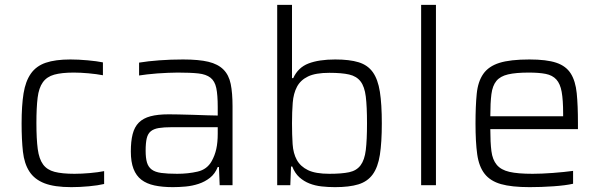

<svg xmlns="http://www.w3.org/2000/svg" viewBox="-20 -763 2470 791"><path d="M409 -5Q384 1 346 4.5Q308 8 274 8Q204 8 163 -8Q122 -24 101 -56.5Q80 -89 74.5 -138Q69 -187 69 -254Q69 -328 77 -378Q85 -428 107 -459.5Q129 -491 168.5 -504.5Q208 -518 270 -518Q303 -518 341.5 -514.5Q380 -511 404 -506V-453Q378 -458 344.5 -461Q311 -464 284 -464Q234 -464 203.5 -455.5Q173 -447 156.5 -424Q140 -401 135 -360.5Q130 -320 130 -256Q130 -190 135.5 -149Q141 -108 157.5 -85.5Q174 -63 205 -55Q236 -47 287 -47Q316 -47 350 -50Q384 -53 409 -58Z M692 8Q649 8 616.5 1Q584 -6 562.5 -22.5Q541 -39 530 -67.5Q519 -96 519 -139Q519 -181 526.5 -210.5Q534 -240 552 -258Q570 -276 600 -284Q630 -292 675 -292Q688 -292 715.5 -291.5Q743 -291 774 -290Q805 -289 833.5 -288Q862 -287 877 -287V-322Q877 -372 871 -400.5Q865 -429 847 -443Q829 -457 797 -460.5Q765 -464 712 -464Q695 -464 672.5 -463Q650 -462 628 -460.5Q606 -459 586 -456.5Q566 -454 553 -452V-505Q589 -511 636 -514.5Q683 -518 734 -518Q799 -518 838.5 -508.5Q878 -499 900.5 -476.5Q923 -454 930.5 -417Q938 -380 938 -325V0H885L882 -75H877Q866 -47 845 -30.5Q824 -14 798 -5.5Q772 3 744.5 5.5Q717 8 692 8ZM710 -47Q755 -47 794 -56Q833 -65 852 -99Q865 -122 871 -149Q877 -176 877 -212V-239H688Q655 -239 634 -235.5Q613 -232 601 -222Q589 -212 584.5 -193Q580 -174 580 -142Q580 -112 585.5 -93.5Q591 -75 605 -64.5Q619 -54 644.5 -50.5Q670 -47 710 -47Z M1360 8Q1332 8 1305 5Q1278 2 1255 -7Q1232 -16 1213.5 -32.5Q1195 -49 1184 -77H1179L1176 0H1122V-743H1183V-441H1188Q1208 -485 1251 -501.5Q1294 -518 1361 -518Q1420 -518 1457.5 -506.5Q1495 -495 1516 -465.5Q1537 -436 1545 -385Q1553 -334 1553 -255Q1553 -176 1545 -125Q1537 -74 1515.5 -44.5Q1494 -15 1456.5 -3.5Q1419 8 1360 8ZM1337 -47Q1388 -47 1418.5 -53.5Q1449 -60 1465.5 -82Q1482 -104 1487 -145Q1492 -186 1492 -255Q1492 -324 1487 -365Q1482 -406 1465.5 -427.5Q1449 -449 1418.5 -456Q1388 -463 1337 -463Q1280 -463 1249 -448Q1218 -433 1203.5 -405.5Q1189 -378 1186 -340Q1183 -302 1183 -255Q1183 -208 1185.5 -169.5Q1188 -131 1203 -104Q1218 -77 1249 -62Q1280 -47 1337 -47Z M1715 0V-743H1776V0Z M2162 8Q2088 8 2044 -4.5Q2000 -17 1976.5 -47Q1953 -77 1946 -127.5Q1939 -178 1939 -254Q1939 -326 1944 -376.5Q1949 -427 1971 -458.5Q1993 -490 2037.5 -504Q2082 -518 2161 -518Q2232 -518 2272 -504.5Q2312 -491 2331.5 -460Q2351 -429 2356 -379Q2361 -329 2361 -256V-231H2000Q2000 -176 2004.5 -140.5Q2009 -105 2026.5 -84Q2044 -63 2078.5 -55Q2113 -47 2174 -47Q2211 -47 2257.5 -50.5Q2304 -54 2341 -59V-6Q2310 1 2260 4.5Q2210 8 2162 8ZM2300 -284V-295Q2300 -351 2294 -384.5Q2288 -418 2272 -435.5Q2256 -453 2228.5 -458.5Q2201 -464 2159 -464Q2105 -464 2073 -456.5Q2041 -449 2025 -429.5Q2009 -410 2004.5 -375Q2000 -340 2000 -284Z"/></svg>

Font: Azeri Sans Light
Style: Regular
Weight: 300
Designer: Hector Gatti & Omnibus-Type (original fonts) / Cristiano Sobral (main changes and remastering)
Version: Version 1.000; ttfautohint (v1.6)